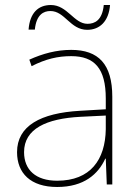

<svg xmlns="http://www.w3.org/2000/svg" viewBox="-20 -736 551 766"><path d="M94 -618H119C125 -678 154 -692 181 -692C239 -692 260 -617 328 -617C378 -617 414 -651 419 -716H394C388 -655 358 -641 329 -641C275 -641 249 -716 183 -716C132 -716 99 -684 94 -618ZM264 -537C205 -537 150 -522 97 -498L106 -472C163 -501 211 -512 264 -512C357 -512 402 -463 402 -343V-300L299 -294C142 -285 48 -234 48 -129C48 -45 102 10 208 10C316 10 372 -42 400 -103H402L406 0H428V-350C428 -480 373 -537 264 -537ZM301 -270 402 -275V-220C400 -99 341 -15 208 -15C123 -15 76 -58 76 -129C76 -222 165 -263 301 -270Z"/></svg>

Font: Noto Sans Sinhala Thin
Style: Regular
Weight: 100
Designer: Jelle Bosma - Monotype Design Team
Foundry: Monotype Imaging Inc.
Version: Version 2.006